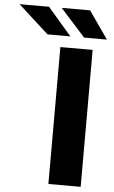

<svg xmlns="http://www.w3.org/2000/svg" viewBox="-221 -970 600 1010"><g transform="rotate(5 79.0 -464.5)"><path d="M74 -723H244.5V0H74ZM213 -929 314.5 -783.5H194L63 -929ZM-4 -929 121.5 -783.5H1L-159.5 -929Z"/></g></svg>

Font: Public Sans ExtraBold
Style: Regular
Weight: 800
Designer: The Public Sans Project Authors: Dan O. Williams and USWDS (Libre Franklin designed by Pablo Impallari and Rodrigo Fuenz
Version: Version 1.007